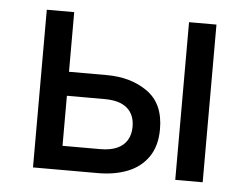

<svg xmlns="http://www.w3.org/2000/svg" viewBox="-40 -509 726 558"><g transform="rotate(5 322.5 -230.0)"><path d="M490 -460V0H570V-460ZM75 -460V0H155V-460ZM122 -216H265Q309 -216 331 -197Q353 -178 353 -143Q353 -120 343 -103.5Q333 -87 313.5 -78.5Q294 -70 265 -70H122V0H265Q313 0 351 -15Q389 -30 411 -62Q433 -94 433 -143Q433 -217 384.5 -251.5Q336 -286 265 -286H122Z"/></g></svg>

Font: Glinicke Jost Regular
Style: Regular
Weight: 400
Version: Version 3.710